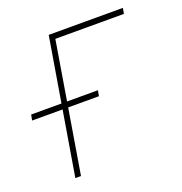

<svg xmlns="http://www.w3.org/2000/svg" viewBox="-132 -637 692 729"><g transform="rotate(-20 213.5 -272.5)"><path d="M441.8 -545.5 437.5 -522.7H160.5L73.9 0H51.1L142 -545.5ZM-28.4 -261.4 -24.1 -284.1H245.7L241.5 -261.4Z"/></g></svg>

Font: Inter Thin  BETA
Style: Italic
Weight: 100
Italic angle: -9.39999°
Designer: Rasmus Andersson
Foundry: rsms
Version: Version 3.011;git-f93a4a705